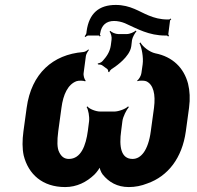

<svg xmlns="http://www.w3.org/2000/svg" viewBox="-20 -748 797 778"><path d="M88 -311 75 -216C70 -179 70 -146 76 -118C95 -42 152 10 244 10C291 10 331 -10 363 -41C372 -50 386 -68 387 -77H383C382 -68 389 -50 396 -41C421 -10 455 10 502 10C528 10 553 5 578 -5C660 -34 718 -107 733 -216L746 -311C751 -348 749 -380 742 -409C725 -473 680 -518 609 -532C586 -537 558 -559 549 -576L545 -573C554 -557 562 -515 558 -487L553 -452C552 -442 543 -426 536 -422L537 -419C543 -422 564 -422 572 -419C602 -406 611 -365 604 -311L591 -216C586 -177 575 -148 563 -131C550 -113 535 -104 517 -104C470 -104 462 -154 471 -218L476 -257C478 -275 493 -304 502 -314L499 -317C490 -307 461 -296 443 -296H386C368 -296 341 -307 334 -317L331 -314C338 -304 343 -275 341 -257L336 -218C328 -158 308 -104 259 -104C241 -104 229 -113 220 -131C211 -148 211 -177 216 -216L229 -311C236 -365 255 -406 290 -419C298 -422 320 -422 325 -418L327 -422C322 -426 317 -442 319 -453L328 -521C329 -529 336 -540 340 -545L338 -548C334 -543 323 -537 316 -537C195 -527 107 -451 88 -311ZM331 -622 330 -613C329 -609 325 -603 323 -601L326 -598C328 -600 334 -604 337 -604H381C383 -604 383 -601 384 -600L388 -603C387 -604 385 -606 385 -609L386 -613C391 -646 411 -663 442 -663C456 -663 471 -660 486 -654C537 -631 583 -604 650 -604H656C658 -604 660 -601 661 -600L665 -603C664 -604 662 -607 662 -610L669 -664C669 -666 673 -669 674 -670L671 -673C670 -672 667 -669 665 -669H660C629 -669 605 -676 583 -685C545 -700 509 -728 449 -728C381 -728 341 -694 331 -622ZM396 -482 415 -468C418 -465 419 -459 419 -456H423C423 -459 429 -466 432 -468C448 -478 465 -491 478 -504C492 -518 509 -538 512 -561L515 -586C517 -597 527 -615 533 -621L530 -624C524 -618 506 -610 494 -610H459C448 -610 432 -617 427 -623L424 -620C429 -614 434 -598 432 -587L429 -564C425 -537 412 -519 396 -501C391 -495 381 -491 376 -491L377 -487C382 -487 392 -486 396 -482Z"/></svg>

Font: Asimov
Style: EdgeNarIt
Weight: 500
Designer: Google
Version: Version 2.000980: 2014